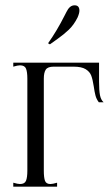

<svg xmlns="http://www.w3.org/2000/svg" viewBox="-20 -703 420 723"><path d="M370 -318H352Q343 -330 339.5 -343.5Q336 -357 333 -378Q329 -404 323.5 -418.5Q318 -433 302.5 -442.5Q287 -452 257 -452H182Q160 -452 152.5 -441Q145 -430 145 -407V-60Q145 -34 149.5 -22Q154 -10 170 -10Q178 -10 195 -15V0H30V-15Q47 -10 55 -10Q73 -10 78 -22.5Q83 -35 83 -60V-407Q83 -432 78 -444.5Q73 -457 55 -457Q47 -457 30 -452V-467H353V-396Q353 -362 356.5 -344.5Q360 -327 370 -318ZM223 -644Q225 -647 230.5 -658.5Q236 -670 243.5 -676.5Q251 -683 261 -683Q279 -683 279 -663Q279 -653 272 -637Q258 -609 239 -591Q220 -573 198 -557.5Q176 -542 168 -536L161 -540Q195 -588 223 -644Z"/></svg>

Font: Viaoda Libre
Style: Regular
Weight: 400
Designer: Gydient
Version: Version 2.000